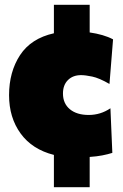

<svg xmlns="http://www.w3.org/2000/svg" viewBox="-20 -648 514 805"><path d="M206 137V1.5Q115 -21.5 66.5 -88.2Q18 -155 18 -249Q18 -346.5 64 -416.8Q110 -487 206 -508.5V-628H356V-512Q384 -508 409.2 -500.8Q434.5 -493.5 454 -483L439 -296Q395.5 -321 366.5 -327Q337.5 -333 320 -333Q285.5 -333 264.8 -312.2Q244 -291.5 244 -256Q244 -214 273 -190Q302 -166 352 -166Q401.5 -166 443 -194L451 -7Q432 -1 408.8 3.5Q385.5 8 356 10V137Z"/></svg>

Font: Commissioner Black
Style: Regular
Weight: 900
Designer: Kostas Bartsokas
Foundry: Kostas Bartsokas
Version: Version 1.000; ttfautohint (v1.8.3)